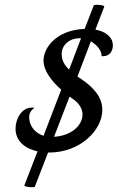

<svg xmlns="http://www.w3.org/2000/svg" viewBox="-20 -722 495 803"><path d="M445 -559C432 -581 407 -593 379 -598L416 -694C416 -694 416 -694 416 -695C416 -699 399 -702 386 -702C379 -702 373 -701 372 -699L334 -601C217 -597 162 -523 162 -469C162 -424 199 -380 236 -347L162 -154C120 -168 102 -202 102 -231C102 -246 107 -259 124 -271C120 -272 116 -272 113 -272C69 -272 45 -223 45 -184C45 -131 86 -100 137 -89L82 53C82 58 98 61 112 61C119 61 125 61 126 58L181 -84H185C317 -84 408 -179 408 -262C408 -318 368 -358 323 -389L304 -402L360 -549C383 -536 405 -513 405 -487C407 -487 409 -487 411 -487C439 -487 452 -509 452 -532C452 -541 450 -551 445 -559ZM269 -431C251 -448 238 -468 238 -496C238 -535 272 -562 311 -562C314 -562 316 -562 319 -562ZM288 -306C313 -288 325 -265 325 -243C325 -198 279 -154 206 -150L271 -318Z"/></svg>

Font: Playball
Style: Regular
Weight: 400
Designer: Robert E. Leuschke
Foundry: Robert E. Leuschke
Version: Version 1.001